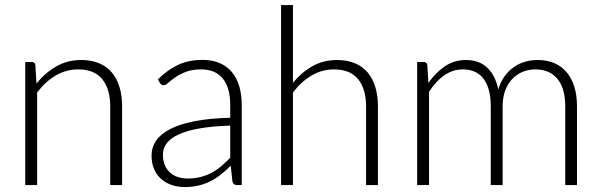

<svg xmlns="http://www.w3.org/2000/svg" viewBox="-20 -748 2429 776"><path d="M127.5 -410.5Q162 -453.5 207.2 -479.5Q252.5 -505.5 308 -505.5Q349 -505.5 380.2 -492.5Q411.5 -479.5 432 -455Q452.5 -430.5 463 -396Q473.5 -361.5 473.5 -318V0H425.5V-318Q425.5 -388 393.5 -427.8Q361.5 -467.5 296 -467.5Q247.5 -467.5 205.2 -442.8Q163 -418 130 -374V0H82V-497.5H108.5Q121 -497.5 123 -485Z M910.5 -240.5Q839.5 -238 788.2 -229.2Q737 -220.5 703.8 -205.5Q670.5 -190.5 654.5 -169.8Q638.5 -149 638.5 -122.5Q638.5 -97.5 646.8 -79.2Q655 -61 668.8 -49.2Q682.5 -37.5 700.5 -32Q718.5 -26.5 738 -26.5Q767 -26.5 791.2 -32.8Q815.5 -39 836.2 -50.2Q857 -61.5 875 -77Q893 -92.5 910.5 -110.5ZM618 -427Q657 -466 700 -486Q743 -506 797.5 -506Q837.5 -506 867.5 -493.2Q897.5 -480.5 917.2 -456.8Q937 -433 947 -399.2Q957 -365.5 957 -324V0H938Q923 0 919.5 -14L912.5 -78Q892 -58 871.8 -42Q851.5 -26 829.5 -15Q807.5 -4 782 2Q756.5 8 726 8Q700.5 8 676.5 0.5Q652.5 -7 633.8 -22.5Q615 -38 603.8 -62.2Q592.5 -86.5 592.5 -120.5Q592.5 -152 610.5 -179Q628.5 -206 667 -226Q705.5 -246 765.8 -258Q826 -270 910.5 -272V-324Q910.5 -393 880.8 -430.2Q851 -467.5 792.5 -467.5Q756.5 -467.5 731.2 -457.5Q706 -447.5 688.5 -435.5Q671 -423.5 660 -413.5Q649 -403.5 641.5 -403.5Q636 -403.5 632.5 -406Q629 -408.5 626.5 -412.5Z M1164 -413.5Q1198.5 -455.5 1242.8 -480.5Q1287 -505.5 1342 -505.5Q1383 -505.5 1414.2 -492.5Q1445.5 -479.5 1466 -455Q1486.5 -430.5 1497 -396Q1507.5 -361.5 1507.5 -318V0H1459.5V-318Q1459.5 -388 1427.5 -427.8Q1395.5 -467.5 1330 -467.5Q1281.5 -467.5 1239.2 -442.8Q1197 -418 1164 -374V0H1116V-727.5H1164Z M1666 0V-497.5H1692.5Q1705 -497.5 1707 -485L1711.5 -413Q1740.5 -454.5 1778 -480Q1815.5 -505.5 1862.5 -505.5Q1917 -505.5 1949.8 -474Q1982.5 -442.5 1994 -386.5Q2003 -417 2019.2 -439.5Q2035.5 -462 2056.5 -476.8Q2077.5 -491.5 2102.2 -498.5Q2127 -505.5 2153 -505.5Q2190 -505.5 2219.5 -493.2Q2249 -481 2269.5 -457Q2290 -433 2301 -398Q2312 -363 2312 -318V0H2264.5V-318Q2264.5 -391 2233 -429.2Q2201.5 -467.5 2143 -467.5Q2117 -467.5 2093.2 -458Q2069.5 -448.5 2051.2 -429.8Q2033 -411 2022.2 -383Q2011.5 -355 2011.5 -318V0H1963.5V-318Q1963.5 -390.5 1934.8 -429Q1906 -467.5 1850.5 -467.5Q1810 -467.5 1775.5 -443.5Q1741 -419.5 1714 -377V0Z"/></svg>

Font: LatoLatin Light
Style: Regular
Weight: 300
Designer: Lukasz Dziedzic with Adam Twardoch and Botio Nikoltchev
Foundry: tyPoland Lukasz Dziedzic
Version: Version 2.015; 2015-08-06; http://www.latofonts.com/